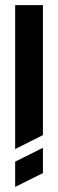

<svg xmlns="http://www.w3.org/2000/svg" viewBox="-20 -715 230 760"><path d="M149.9 -29.8 40 24.9V-75.2L149.9 -129.9ZM149.9 -694.8V-180.2L40 -125V-694.8Z"/></svg>

Font: Horta
Style: Regular
Weight: 600
Width: 3
Version: Version 0.11